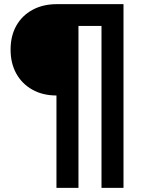

<svg xmlns="http://www.w3.org/2000/svg" viewBox="-20 -725 686 925"><path d="M252 180V-265Q186 -265 136 -293Q86 -321 58.5 -370.5Q31 -420 31 -486Q31 -552 58.5 -601Q86 -650 136.5 -677.5Q187 -705 254 -705H575V180H469V-600H358V180Z"/></svg>

Font: Nunito Sans 12pt ExtraLight ExtraBold
Style: Regular
Weight: 800
Version: Version 3.101;gftools[0.9.27]